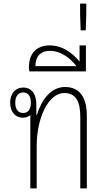

<svg xmlns="http://www.w3.org/2000/svg" viewBox="-20 -1037 573 1057"><path d="M147 0H182V-234C182 -385 245 -525 334 -525C401 -525 422 -472 422 -395V0H458V-401C458 -496 422 -558 338 -558C261 -558 210 -490 183 -405H180V-463C180 -520 154 -555 108 -555C63 -555 36 -521 36 -471C36 -422 64 -389 106 -389C122 -389 136 -394 147 -403ZM107 -415C80 -415 64 -436 64 -471C64 -507 80 -528 108 -528C135 -528 150 -507 150 -471C150 -436 135 -415 107 -415Z M142 -644H453V-787H418V-698C375 -750 320 -787 255 -787C180 -787 139 -743 139 -663ZM175 -673C175 -724 200 -757 256 -757C315 -757 368 -716 401 -673Z M421 -1017V-958L424 -870H452L455 -958V-1017Z"/></svg>

Font: Noto Sans Thai Looped Condensed ExtraLight
Style: Regular
Weight: 200
Width: 3
Designer: Sasikarn Vongin, Ben Mitchell
Foundry: The Fontpad Ltd
Version: Version 1.001